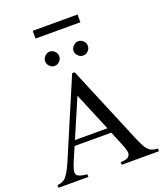

<svg xmlns="http://www.w3.org/2000/svg" viewBox="-180 -1146 1079 1263"><g transform="rotate(-20 359.5 -514.0)"><path d="M710.9 0H450.2V-18.6Q496.1 -19.5 508.8 -35.4Q521.5 -51.3 515.1 -75.9Q508.8 -100.6 497.6 -127L458 -222.2H201.2L156.2 -116.7Q144 -86.4 140.9 -65.9Q137.7 -45.4 154.1 -33.9Q170.4 -22.5 216.8 -18.6V0H7.3V-18.6Q49.8 -21.5 71.8 -49.6Q93.8 -77.6 117.7 -131.8L350.1 -677.7H367.7L597.7 -127Q617.2 -81.1 632.3 -58.6Q647.5 -36.1 665.5 -28.3Q683.6 -20.5 710.9 -18.6ZM444.3 -257.8 332 -526.4 216.8 -257.8ZM508.8 -812Q508.8 -792 493.9 -776.9Q479 -761.7 458.5 -761.7Q438.5 -761.7 423.6 -777.1Q408.7 -792.5 408.7 -812Q408.7 -830.6 424.3 -846.2Q439.9 -861.8 458.5 -861.8Q479 -861.8 493.9 -846.9Q508.8 -832 508.8 -812ZM308.6 -812Q308.6 -792 293.7 -776.9Q278.8 -761.7 258.3 -761.7Q238.8 -761.7 224.1 -777.1Q209.5 -792.5 209.5 -812Q209.5 -830.6 224.6 -846.2Q239.7 -861.8 258.3 -861.8Q278.8 -861.8 293.7 -846.9Q308.6 -832 308.6 -812ZM515.6 -974.1H201.7V-1028.3H515.6Z"/></g></svg>

Font: BabelStone Roman
Style: Regular
Weight: 400
Designer: Walt Agee, Victor Gaultney, Peter Martin, Debbi Hosken, Becca Hirsbrunner (SIL); Andrew West (BabelStone)
Foundry: BabelStone
Version: Version 16.000